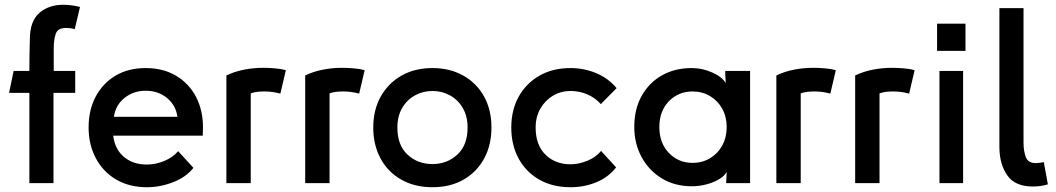

<svg xmlns="http://www.w3.org/2000/svg" viewBox="-20 -767 4420 804"><path d="M248 -747Q277 -747 315 -738L293 -645Q282 -648 274 -649Q266 -650 256 -650Q222 -650 213.5 -625.5Q205 -601 205 -564V-470H295V-378H204V0H103V-378H18L37 -470H103Q103 -498 103.5 -533.5Q104 -569 105 -602Q105 -679 145.5 -713.5Q186 -748 248 -747Z M726 -134 790 -64Q759 -25 705 -4Q651 17 595 17Q521 17 466 -15.5Q411 -48 381 -105Q351 -162 351 -233Q351 -306 380.5 -362Q410 -418 463.5 -450Q517 -482 590 -482Q663 -482 717 -450Q771 -418 800.5 -362Q830 -306 830 -233Q830 -224 829.5 -216Q829 -208 829 -199H454Q461 -142 499 -110Q537 -78 595 -78Q632 -78 668 -93Q704 -108 726 -134ZM457 -278H723Q716 -327 679 -357Q642 -387 590 -387Q539 -387 501.5 -357Q464 -327 457 -278Z M1177 -473 1154 -375Q1135 -380 1119.5 -382Q1104 -384 1088 -384Q1072 -384 1058 -382.5Q1044 -381 1030 -376V0H928V-451Q961 -467 1000.5 -475Q1040 -483 1083 -483Q1103 -483 1129.5 -481Q1156 -479 1177 -473Z M1507 -473 1484 -375Q1465 -380 1449.5 -382Q1434 -384 1418 -384Q1402 -384 1388 -382.5Q1374 -381 1360 -376V0H1258V-451Q1291 -467 1330.5 -475Q1370 -483 1413 -483Q1433 -483 1459.5 -481Q1486 -479 1507 -473Z M1791 17Q1716 17 1660 -15Q1604 -47 1573.5 -103.5Q1543 -160 1543 -233Q1543 -307 1574.5 -363Q1606 -419 1661.5 -450.5Q1717 -482 1791 -482Q1864 -482 1920 -450.5Q1976 -419 2007 -363Q2038 -307 2038 -233Q2038 -160 2007.5 -103.5Q1977 -47 1921.5 -15Q1866 17 1791 17ZM1791 -386Q1752 -386 1718.5 -368Q1685 -350 1664.5 -315.5Q1644 -281 1644 -233Q1644 -159 1686.5 -119.5Q1729 -80 1791 -80Q1852 -80 1895 -119.5Q1938 -159 1938 -233Q1938 -281 1917.5 -315.5Q1897 -350 1863.5 -368Q1830 -386 1791 -386Z M2497 -135 2560 -66Q2528 -25 2477.5 -4Q2427 17 2369 17Q2294 17 2238 -15Q2182 -47 2151.5 -103.5Q2121 -160 2121 -233Q2121 -307 2152.5 -363Q2184 -419 2239.5 -450.5Q2295 -482 2369 -482Q2426 -482 2477 -460.5Q2528 -439 2562 -398L2496 -331Q2472 -358 2439 -372Q2406 -386 2369 -386Q2329 -386 2296 -366.5Q2263 -347 2243 -312.5Q2223 -278 2223 -233Q2223 -160 2264 -119.5Q2305 -79 2369 -79Q2403 -79 2439 -93.5Q2475 -108 2497 -135Z M2877 -482Q2921 -482 2962.5 -463.5Q3004 -445 3019 -419L3017 -459V-470H3121V0H3021V-7L3023 -47Q3013 -29 2989.5 -15.5Q2966 -2 2936.5 5.5Q2907 13 2877 13Q2805 13 2750.5 -20.5Q2696 -54 2666 -110.5Q2636 -167 2636 -235Q2636 -310 2667 -365.5Q2698 -421 2752 -451.5Q2806 -482 2877 -482ZM2880 -85Q2921 -85 2953.5 -104.5Q2986 -124 3004.5 -158Q3023 -192 3023 -235Q3023 -278 3004.5 -311.5Q2986 -345 2953.5 -364.5Q2921 -384 2880 -384Q2821 -384 2781 -343Q2741 -302 2741 -235Q2741 -168 2781 -126.5Q2821 -85 2880 -85Z M3480 -473 3457 -375Q3438 -380 3422.5 -382Q3407 -384 3391 -384Q3375 -384 3361 -382.5Q3347 -381 3333 -376V0H3231V-451Q3264 -467 3303.5 -475Q3343 -483 3386 -483Q3406 -483 3432.5 -481Q3459 -479 3480 -473Z M3810 -473 3787 -375Q3768 -380 3752.5 -382Q3737 -384 3721 -384Q3705 -384 3691 -382.5Q3677 -381 3663 -376V0H3561V-451Q3594 -467 3633.5 -475Q3673 -483 3716 -483Q3736 -483 3762.5 -481Q3789 -479 3810 -473Z M3904 -668H4023V-554H3904ZM4013 -470V0H3914V-470Z M4305 14Q4231 14 4198.5 -32Q4166 -78 4165 -148Q4165 -264 4165 -363.5Q4165 -463 4165 -553.5Q4165 -644 4165 -733H4266Q4266 -606 4266 -461Q4266 -316 4266 -169Q4266 -135 4275.5 -109.5Q4285 -84 4317 -84Q4324 -84 4331.5 -85Q4339 -86 4351 -88L4368 5Q4352 10 4336 12Q4320 14 4305 14Z"/></svg>

Font: Kreadon Light
Style: Bold
Weight: 600
Designer: Reiya WATANABE
Foundry: StudioGnu
Version: Version 1.003; ttfautohint (v1.8.4.7-5d5b);gftools[0.9.32]